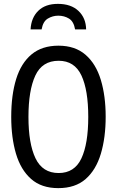

<svg xmlns="http://www.w3.org/2000/svg" viewBox="-20 -962 603 992"><path d="M281 10Q194 10 140.5 -37.5Q87 -85 62.5 -168Q38 -251 38 -358Q38 -471 63.5 -553.5Q89 -636 143 -681Q197 -726 282 -726Q368 -726 422 -679Q476 -632 501 -549Q526 -466 526 -359Q526 -251 501 -167.5Q476 -84 422.5 -37Q369 10 281 10ZM283 -68Q365 -68 400.5 -143.5Q436 -219 436 -358Q436 -497 400.5 -572.5Q365 -648 283 -648Q198 -648 162.5 -571.5Q127 -495 127 -358Q127 -220 163.5 -144Q200 -68 283 -68ZM279 -942Q347 -942 385.5 -905.5Q424 -869 425 -810H368Q361 -851 336.5 -866Q312 -881 281 -881Q252 -881 227 -866Q202 -851 195 -810H138Q141 -870 177.5 -906Q214 -942 279 -942Z"/></svg>

Font: Noto Sans Mono SemiCondensed
Style: Regular
Weight: 400
Width: 4
Designer: Monotype Design Team
Foundry: Monotype Imaging Inc.
Version: Version 2.014